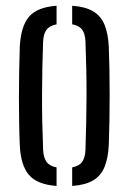

<svg xmlns="http://www.w3.org/2000/svg" viewBox="-20 -626 437 653"><path d="M47.3 -133.1Q45.9 -163.7 45.2 -205.3Q44.4 -247 44.4 -293.1Q44.4 -339.1 45.2 -384.2Q45.9 -429.3 47.3 -466.6Q50.8 -536.5 78.7 -569.1Q106.5 -601.8 172.4 -606.4V-543.2Q148.1 -538.5 137.8 -524.2Q127.4 -509.8 126.5 -482.3Q125.1 -442.4 124.1 -397.9Q123.2 -353.4 123 -306.4Q122.8 -259.4 123.7 -211.8Q124.7 -164.2 126.6 -117.8Q127.6 -90.4 138.1 -75.7Q148.6 -60.9 172.4 -56.7V6.4Q106.4 1.7 78.3 -31.3Q50.2 -64.3 47.3 -133.1ZM225.5 6.4V-56.7Q249.6 -61.4 259.7 -75.9Q269.7 -90.4 270.7 -116.5Q272.2 -161.9 273.1 -207.2Q274.1 -252.5 274.3 -298.3Q274.5 -344.1 273.5 -390.4Q272.6 -436.8 270.7 -484Q269.7 -510.9 259.5 -525Q249.2 -539.1 225.5 -543.3V-606.4Q270 -603.3 296.4 -587.7Q322.9 -572.2 335.3 -542.3Q347.8 -512.5 350 -466.6Q351.4 -432.6 352.2 -390.7Q352.9 -348.7 352.9 -303.8Q352.9 -258.8 352.2 -215Q351.4 -171.2 350 -133.1Q347.7 -87.1 335.2 -57.4Q322.8 -27.8 296.3 -12.2Q269.9 3.3 225.5 6.4Z"/></svg>

Font: Big Shoulders Stencil Text Thin
Style: Regular
Weight: 100
Designer: Patric King
Foundry: XO Type Co
Version: Version 2.001